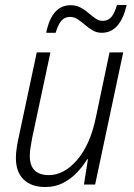

<svg xmlns="http://www.w3.org/2000/svg" viewBox="-20 -743 540 773"><path d="M162 10Q107 10 75.5 -20Q44 -50 44 -107Q44 -126 47.5 -149Q51 -172 56 -194L128 -532H183L110 -190Q106 -169 103 -150Q100 -131 100 -115Q100 -38 177 -38Q237 -38 289.5 -98Q342 -158 365 -266L421 -532H476L363 0H318L334 -102H331Q315 -75 290.5 -49Q266 -23 234 -6.5Q202 10 162 10ZM166 -611Q177 -666 201.5 -694Q226 -722 265 -722Q287 -722 304.5 -712.5Q322 -703 336.5 -690.5Q351 -678 364.5 -668.5Q378 -659 393 -659Q413 -659 426.5 -672.5Q440 -686 451 -723H490Q464 -611 390 -611Q369 -611 352.5 -621Q336 -631 321.5 -643.5Q307 -656 292.5 -665.5Q278 -675 262 -675Q241 -675 227.5 -660Q214 -645 204 -611Z"/></svg>

Font: Noto Sans SemiCondensed Light
Style: Italic
Weight: 300
Width: 4
Italic angle: -12°
Designer: Monotype Design Team
Foundry: Monotype Imaging Inc.
Version: Version 2.013; ttfautohint (v1.8.4.7-5d5b)